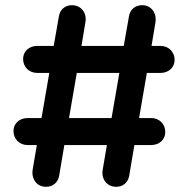

<svg xmlns="http://www.w3.org/2000/svg" viewBox="-20 -720 726 740"><path d="M478 -43 498 -161H563C594 -161 617 -182 617 -211C617 -242 594 -265 563 -265H516L546 -439H599C630 -439 653 -460 653 -489C653 -520 630 -543 599 -543H564L579 -633C585 -670 563 -700 528 -700C501 -700 481 -683 477 -657L457 -543H294L309 -633C316 -670 293 -700 257 -700C231 -700 211 -683 207 -657L187 -543H123C92 -543 69 -522 69 -493C69 -462 92 -439 123 -439H170L140 -265H86C55 -265 32 -244 32 -215C32 -184 55 -161 86 -161H122L106 -67C100 -30 122 0 157 0C184 0 204 -17 208 -43L228 -161H392L376 -67C369 -30 392 0 428 0C454 0 474 -17 478 -43ZM410 -265H246L276 -439H440Z"/></svg>

Font: Hotpoint
Style: Bold
Weight: 700
Designer: Andrew Paglinawan, Luciano Perondi, Riccardo Olocco
Foundry: CAST Cooperativa Anonima Servizi Tipografici
Version: Version 1.000;PS 2.1;hotconv 16.6.51;makeotf.lib2.5.65220